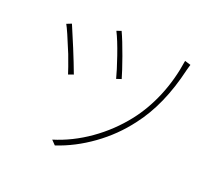

<svg xmlns="http://www.w3.org/2000/svg" viewBox="-122 -898 1244 1090"><g transform="rotate(20 500.0 -353.5)"><path d="M532 -467 502 -457Q491 -501 462.5 -584Q434 -667 410 -714L438 -724Q461 -675 491 -591Q521 -507 532 -467ZM866 -659 861 -641Q808 -413 695 -267Q620 -167 517 -93Q414 -19 304 17L279 -9Q390 -43 491 -114Q592 -185 669 -283Q733 -365 775.5 -468Q818 -571 835 -687L871 -676ZM268 -398 237 -387Q228 -417 198 -497Q145 -627 129 -654L159 -666Q180 -618 212.5 -539Q245 -460 268 -398Z"/></g></svg>

Font: Merged Yaku Han JP Thin
Style: Regular
Weight: 250
Designer: Ryoko NISHIZUKA 西塚涼子 (kana, bopomofo & ideographs); Paul D. Hunt (Latin, Greek & Cyrillic); Sandoll Communications 산돌커뮤니
Foundry: Adobe
Version: Version 2.004